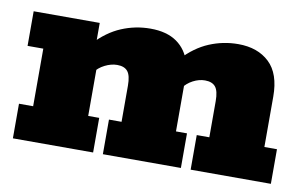

<svg xmlns="http://www.w3.org/2000/svg" viewBox="-53 -507 955 601"><g transform="rotate(10 425.0 -206.5)"><path d="M17 0V-110H62V-293H12V-403H222V-336L208 -335Q246 -376 290 -394.5Q334 -413 382 -413Q434 -413 466 -390.5Q498 -368 510 -327L487 -335Q525 -376 569 -394.5Q613 -413 661 -413Q723 -413 760 -378Q797 -343 797 -270V-110H837V0H582V-110H622V-225Q622 -257 611.5 -270Q601 -283 578 -283Q559 -283 540 -273Q521 -263 509 -246L512 -312Q514 -302 515 -289Q516 -276 516 -270V-110H551V0H303V-110H343V-225Q343 -257 332.5 -270Q322 -283 299 -283Q280 -283 260 -273Q240 -263 228 -246L237 -283V-110H272V0Z"/></g></svg>

Font: Rokkitt Black
Style: Regular
Weight: 900
Designer: Vernon Adams
Foundry: Vernon Adams
Version: Version 3.103